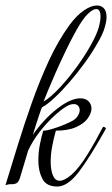

<svg xmlns="http://www.w3.org/2000/svg" viewBox="-20 -676 409 701"><path d="M189 5Q149 5 134.5 -23.5Q120 -52 120 -90Q120 -119 125.5 -148Q131 -177 138 -199Q148 -198 179.5 -208Q211 -218 239 -232Q256 -240 263.5 -252Q271 -264 271 -274Q271 -283 265.5 -289.5Q260 -296 249 -296Q236 -296 220 -286Q202 -275 176 -251Q150 -227 125 -195Q100 -163 83 -127L53 -27Q48 -11 40 -7Q32 -3 21.5 -3.5Q11 -4 0 0Q21 -69 45 -146.5Q69 -224 97 -303Q125 -382 158.5 -454.5Q192 -527 234 -585Q260 -620 286.5 -638Q313 -656 334 -656Q350 -656 359.5 -645.5Q369 -635 369 -614Q369 -598 362 -574.5Q355 -551 338 -522Q318 -486 290.5 -448Q263 -410 233.5 -376Q204 -342 177.5 -317.5Q151 -293 133 -284Q131 -279 125 -262Q119 -245 112.5 -224Q106 -203 100 -184Q118 -210 141.5 -235.5Q165 -261 190 -280Q216 -300 236.5 -308.5Q257 -317 273 -317Q293 -317 303.5 -306Q314 -295 314 -280Q314 -263 300.5 -244Q287 -225 258 -212Q229 -199 184 -199Q176 -171 170.5 -141.5Q165 -112 165 -86Q165 -56 173 -36Q181 -16 198 -16Q215 -16 241 -38Q270 -64 300 -113Q330 -162 355 -211Q357 -213 358 -213Q361 -213 364.5 -210Q368 -207 366 -205Q308 -101 267.5 -48Q227 5 189 5ZM139 -305Q167 -322 201.5 -359.5Q236 -397 269 -444Q302 -491 323 -533Q336 -559 341.5 -579.5Q347 -600 347 -615Q347 -643 331 -643Q319 -643 300.5 -625Q282 -607 259 -566Q240 -532 220.5 -491.5Q201 -451 184 -412.5Q167 -374 155 -345Q143 -316 139 -305Z"/></svg>

Font: Mea Culpa
Style: Regular
Weight: 400
Designer: Robert E. Leuschke
Foundry: Robert E. Leuschke
Version: Version 1.010; ttfautohint (v1.8.3)